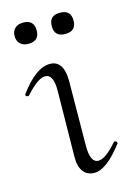

<svg xmlns="http://www.w3.org/2000/svg" viewBox="-94 -606 451 664"><g transform="rotate(-15 131.5 -274.0)"><path d="M56 -481Q38 -481 27 -491Q16 -501 16 -519Q16 -537 27 -547Q38 -557 56 -557Q95 -557 95 -519Q95 -481 56 -481ZM227 -519Q227 -481 188 -481Q149 -481 149 -519Q149 -557 188 -557Q227 -557 227 -519ZM161 9Q135 9 121 -10Q107 -29 108 -65L111 -297Q112 -358 81 -358Q56 -358 11 -308Q9 -306 5 -307Q1 -308 -0.5 -310.5Q-2 -313 0 -316Q58 -395 108 -395Q158 -395 158 -320L156 -89Q156 -28 185 -28Q211 -28 253 -77Q255 -79 258 -78Q261 -77 263 -74Q265 -71 264 -69Q205 9 161 9Z"/></g></svg>

Font: Cormorant Upright Light
Style: Regular
Weight: 300
Designer: Christian Thalmann (Catharsis Fonts)
Foundry: Catharsis Fonts
Version: Version 3.302;PS 003.302;hotconv 1.0.88;makeotf.lib2.5.64775